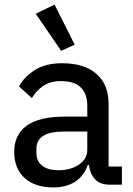

<svg xmlns="http://www.w3.org/2000/svg" viewBox="-20 -806 581 838"><path d="M459 0Q416 0 394.5 -24Q373 -48 368 -86H363Q347 -38 308 -13Q269 12 213 12Q132 12 87 -29.5Q42 -71 42 -143Q42 -218 96.5 -257.5Q151 -297 263 -297H361V-344Q361 -396 333 -424Q305 -452 246 -452Q200 -452 169.5 -431.5Q139 -411 119 -378L63 -429Q86 -471 132.5 -500.5Q179 -530 251 -530Q348 -530 401 -483.5Q454 -437 454 -352V-79H512V0ZM234 -63Q289 -63 325 -88Q361 -113 361 -152V-232H262Q198 -232 168.5 -213Q139 -194 139 -158V-138Q139 -102 164.5 -82.5Q190 -63 234 -63ZM136 -746 218 -786 306 -611 247 -584Z"/></svg>

Font: IBM Plex Sans Hebrew Text
Style: Regular
Weight: 450
Designer: Mike Abbink, Paul van der Laan, Pieter van Rosmalen, Yanek Iontef
Foundry: Bold Monday
Version: Version 1.2